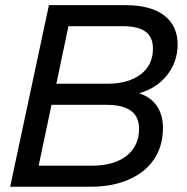

<svg xmlns="http://www.w3.org/2000/svg" viewBox="-20 -710 712 730"><path d="M508.8 -355.5Q553.7 -340.8 576.7 -306.6Q599.6 -272.5 599.6 -224.6Q599.6 -154.3 565.4 -104Q531.2 -53.7 468.8 -26.9Q406.2 0 324.2 0H18.6L166 -690.4H457Q552.7 -690.4 604 -651.4Q655.3 -612.3 655.3 -541Q655.3 -474.6 615.2 -424.3Q575.2 -374 508.8 -355.5ZM508.8 -220.7Q508.8 -311.5 384.8 -311.5H175.8L127 -80.1H329.1Q414.1 -80.1 461.4 -117.7Q508.8 -155.3 508.8 -220.7ZM561.5 -525.4Q561.5 -569.3 533.2 -589.8Q504.9 -610.4 447.3 -610.4H240.2L194.3 -391.6H387.7Q466.8 -391.6 514.2 -426.8Q561.5 -461.9 561.5 -525.4Z"/></svg>

Font: Dinish Expanded
Style: Italic
Weight: 400
Width: 7
Italic angle: -12°
Designer: Charles Nix
Foundry: Playbeing
Version: Version 2.005; ttfautohint (v1.8.3)